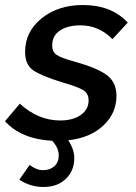

<svg xmlns="http://www.w3.org/2000/svg" viewBox="-45 -552 542 765"><path d="M254 -306Q343 -281 381 -252.5Q419 -224 419 -170Q419 -101 367 -52Q315 -3 227 7Q251 43 251 78Q251 128 217.5 160.5Q184 193 128 193Q76 193 32 164L73 105Q100 126 126 126Q154 126 171.5 110.5Q189 95 189 67Q189 37 163 9Q39 2 -25 -69L34 -139Q107 -72 195 -72Q246 -72 277 -94Q308 -116 308 -152Q308 -180 286.5 -193Q265 -206 203 -224Q118 -250 86.5 -272.5Q55 -295 55 -345Q55 -426 121 -479Q187 -532 285 -532Q399 -532 464 -462L403 -396Q349 -451 276 -451Q225 -451 194 -430.5Q163 -410 163 -371Q163 -345 181 -333Q199 -321 254 -306Z"/></svg>

Font: Raleway-v4020 SemiBold
Style: Italic
Weight: 600
Italic angle: -12°
Designer: Matt McInerney, Pablo Impallari, Rodrigo Fuenzalida
Foundry: Matt McInerney, Pablo Impallari, Rodrigo Fuenzalida
Version: Version 4.020;PS 004.020;hotconv 1.0.88;makeotf.lib2.5.64775